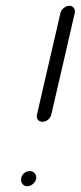

<svg xmlns="http://www.w3.org/2000/svg" viewBox="-20 -639 282 670"><path d="M159 -239 241 -594C244 -607 235 -619 222 -619C209 -619 194 -607 191 -594L109 -239C106 -225 114 -214 128 -214C142 -214 156 -225 159 -239ZM54 -18C51 -3 60 11 75 11C89 11 103 -1 106 -14C109 -29 99 -42 84 -42C70 -42 57 -32 54 -18Z"/></svg>

Font: Electronic
Style: BookIt
Weight: 400
Version: Version 1.011